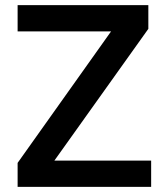

<svg xmlns="http://www.w3.org/2000/svg" viewBox="-20 -732 648 752"><path d="M193 -103H572V0H49V-94L415 -609H49V-712H561V-619Z"/></svg>

Font: Muli-Bold
Style: Bold
Weight: 700
Version: Version 2.000